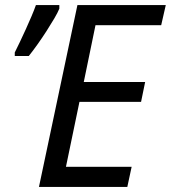

<svg xmlns="http://www.w3.org/2000/svg" viewBox="-20 -734 671 754"><path d="M133 0 284 -714H631L613 -635H355L309 -412H550L534 -334H292L239 -79H497L480 0ZM38 -528Q47 -546 58.5 -570Q70 -594 81.5 -619.5Q93 -645 103.5 -669.5Q114 -694 121 -714H213V-700Q207 -685 193.5 -662Q180 -639 163 -612.5Q146 -586 127.5 -560Q109 -534 93 -514H38Z"/></svg>

Font: Noto Sans Display
Style: Italic
Weight: 400
Italic angle: -12°
Designer: Monotype Design Team
Foundry: Monotype Imaging Inc.
Version: Version 2.003